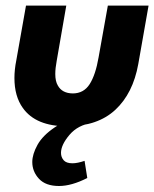

<svg xmlns="http://www.w3.org/2000/svg" viewBox="-20 -430 540 672"><path d="M214.5 12Q105.5 12 60 -52Q30.5 -93 30.5 -157Q30.5 -186 37 -218.5L71 -410.5H212L178.5 -217.5Q173.5 -191 173.5 -171Q173.5 -145.5 182.5 -130.5Q197.5 -103.5 234.5 -103Q273 -103 293.8 -135.5Q314.5 -168 325 -229L357.5 -410.5H500Q482.5 -309 464 -206Q445.5 -103 383.5 -45.5Q321.5 12 214.5 12ZM186.5 221Q140 221 116.5 195.8Q93 170.5 93 137Q93 110 111.2 77Q129.5 44 172 15.5Q214.5 -13 284 -29L303.5 0Q253 7 223.2 42Q193.5 77 193.5 105Q193.5 120 202.8 130.8Q212 141.5 233.5 141.5Q251 141.5 276 133L285.5 193Q230.5 221 186.5 221Z"/></svg>

Font: Lucymar Sans
Style: Bold Italic
Weight: 700
Italic angle: -10°
Foundry: The League of Moveable Type (original font) / Main changes by Cristiano Sobral with portions from Mirco Monsees
Version: Version 2.00;August 30, 2020;FontCreator 13.0.0.2681 64-bit